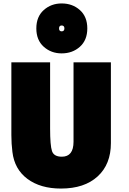

<svg xmlns="http://www.w3.org/2000/svg" viewBox="-20 -1067 747 1115"><path d="M624 -236Q624 -113 547 -42.5Q470 28 334 28Q215 28 139.5 -28Q64 -84 52 -185Q46 -232 46 -283V-705H271V-320Q271 -222 282 -189.5Q293 -157 339 -157Q407 -157 407 -244V-321V-705H624ZM338 -757Q277 -757 234 -795.5Q191 -834 191 -902Q191 -970 234 -1008.5Q277 -1047 338 -1047Q401 -1047 444 -1008.5Q487 -970 487 -902Q487 -834 444 -795.5Q401 -757 338 -757ZM338 -919Q323 -919 323 -902Q323 -885 338 -885Q354 -885 354 -902Q354 -919 338 -919Z"/></svg>

Font: Repo
Style: ExtraBlack
Weight: 1000
Designer: Stefan Peev
Foundry: Context Ltd
Version: Version 001.000